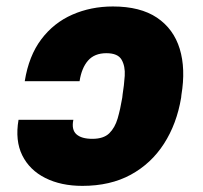

<svg xmlns="http://www.w3.org/2000/svg" viewBox="-20 -573 638 602"><path d="M38.1 -197.3H210Q203.6 -166.5 219.5 -152.1Q235.4 -137.7 269.5 -137.7Q304.7 -137.7 322.5 -155Q340.3 -172.4 348.9 -201.7Q357.4 -231 363.3 -266.6L364.3 -275.4V-275.9Q369.1 -305.2 371.1 -335.2Q373 -365.2 361.3 -385.7Q349.6 -406.2 313.5 -406.2Q276.4 -406.2 256.1 -383.1Q235.8 -359.9 229.5 -318.4H57.6Q70.3 -397.9 109.4 -449.7Q148.4 -501.5 206.8 -527.1Q265.1 -552.7 334 -552.7Q419.9 -552.7 472.2 -517.6Q524.4 -482.4 543.5 -419.9Q562.5 -357.4 548.8 -275.4L547.9 -266.6Q534.2 -184.6 494.1 -122.3Q454.1 -60.1 389.9 -25.1Q325.7 9.8 238.3 9.8Q171.4 9.8 122.1 -14.9Q72.8 -39.6 49.8 -85.9Q26.9 -132.3 38.1 -197.3Z"/></svg>

Font: Inter Black
Style: Italic
Weight: 900
Italic angle: -9.39999°
Designer: Rasmus Andersson
Foundry: rsms
Version: Version 4.000;git-a52131595